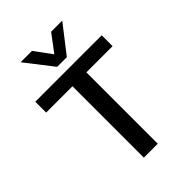

<svg xmlns="http://www.w3.org/2000/svg" viewBox="-248 -960 1063 1063"><g transform="rotate(-45 284.0 -428.0)"><path d="M246 -695 121 -856H210L284 -755L360 -856H447L322 -695ZM230 0V-559H24V-644H544V-559H339V0Z"/></g></svg>

Font: Kanit
Style: Regular
Weight: 400
Designer: Katatrad Team
Foundry: CadsonDemak
Version: Version 2.000; ttfautohint (v1.8.3)